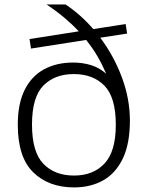

<svg xmlns="http://www.w3.org/2000/svg" viewBox="-20 -828 660 858"><path d="M311 9.5Q197.5 9.5 128.5 -58Q59.5 -125.5 59.5 -270.5Q59.5 -366 90.8 -427.5Q122 -489 177.8 -518.8Q233.5 -548.5 306.5 -548.5Q348.5 -548.5 386 -537.2Q423.5 -526 454.5 -498.5Q438 -537.5 416 -575.5Q394 -613.5 365 -649.5L118.5 -611L112 -653.5L332 -688Q302.5 -719.5 266.8 -749.5Q231 -779.5 188 -808H273Q340 -763.5 397 -698L541.5 -720.5L548 -678L428 -659.5Q488.5 -579 524.5 -482.8Q560.5 -386.5 560.5 -288.5Q560.5 -186.5 529.2 -120.5Q498 -54.5 441.8 -22.5Q385.5 9.5 311 9.5ZM311 -43.5Q396.5 -43.5 447 -97.2Q497.5 -151 497.5 -270Q497.5 -393 446.8 -445Q396 -497 310 -497Q224 -497 173.5 -445.2Q123 -393.5 123 -271.5Q123 -148.5 173.8 -96Q224.5 -43.5 311 -43.5Z"/></svg>

Font: Encode Sans Expanded Expanded Light
Style: Regular
Weight: 300
Width: 7
Designer: Multiple Designers
Foundry: Impallari Type
Version: Version 3.000; ttfautohint (v1.8.3) -l 8 -r 50 -G 200 -x 14 